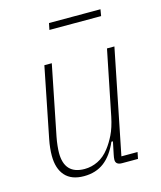

<svg xmlns="http://www.w3.org/2000/svg" viewBox="-106 -760 712 850"><g transform="rotate(-15 250.0 -335.5)"><path d="M165 -508 101 -188Q97 -168 95 -148Q93 -128 93 -116Q93 -18 185 -18Q217 -18 246.5 -32.5Q276 -47 299 -77Q317 -100 332.5 -131.5Q348 -163 358 -211L418 -508H452L356 -30H430L424 0H351Q322 0 322 -23Q322 -32 325 -46L337 -104H330Q305 -46 267 -17Q229 12 174 12Q117 12 88 -20.5Q59 -53 59 -112Q59 -129 61 -148Q63 -167 67 -187L131 -508ZM199 -683H435L430 -653H193Z"/></g></svg>

Font: IBM Plex Sans Condensed ExtraLight
Style: Italic
Weight: 200
Width: 3
Italic angle: -11°
Designer: Mike Abbink, Paul van der Laan, Pieter van Rosmalen
Foundry: Bold Monday
Version: Version 1.3